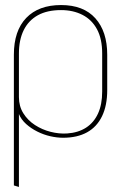

<svg xmlns="http://www.w3.org/2000/svg" viewBox="-20 -528 480 761"><path d="M405 -171V-311Q405 -403 358 -455.5Q311 -508 222 -508Q133 -508 84 -457Q35 -406 35 -311V207L55 213V-76Q64 -54 83.5 -36.5Q103 -19 128 -6.5Q153 6 179.5 12Q206 18 230 18Q286 18 325 -3.5Q364 -25 384.5 -67.5Q405 -110 405 -171ZM385 -316V-165Q385 -114 368.5 -78Q352 -42 321 -22Q290 -2 246 1Q214 3 180.5 -5.5Q147 -14 118.5 -32.5Q90 -51 72.5 -79Q55 -107 55 -143V-316Q55 -370 74 -408.5Q93 -447 130 -467.5Q167 -488 222 -488Q270 -488 307 -469Q344 -450 364.5 -412Q385 -374 385 -316Z"/></svg>

Font: Advent Pro Thin
Style: Regular
Weight: 250
Version: Version 3.000